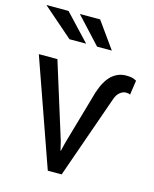

<svg xmlns="http://www.w3.org/2000/svg" viewBox="-118 -842 739 920"><g transform="rotate(15 251.5 -382.5)"><path d="M231.9 -153.3 242.7 -107.9H244.1L255.4 -153.3L332 -420.4Q352.1 -481.9 382.8 -509.8Q413.6 -537.6 453.6 -537.6Q470.2 -537.6 481.9 -535.2Q493.7 -532.7 505.4 -525.9L495.1 -454.6Q492.7 -456.1 486.8 -457.3Q481 -458.5 474.6 -458.5Q458.5 -458.5 444.1 -446.5Q429.7 -434.6 422.4 -413.1L277.3 0H208.5L22.5 -528.3H114.7ZM228.5 -635.3H146L-3.4 -765.1H106.4ZM356 -635.3H282.7L162.6 -765.1H263.2Z"/></g></svg>

Font: Roboto Web
Style: Regular
Weight: 400
Designer: Google
Version: Version 1.200310; 2013